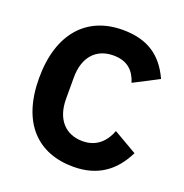

<svg xmlns="http://www.w3.org/2000/svg" viewBox="-129 -825 910 952"><g transform="rotate(20 325.5 -349.0)"><path d="M359 12C487 12 570 -49 622 -155L498 -227C477 -170 434 -123 359 -123C270 -123 211 -183 211 -293V-405C211 -515 270 -575 359 -575C434 -575 471 -536 489 -478L620 -546C569 -658 487 -710 359 -710C171 -710 50 -580 50 -344C50 -108 171 12 359 12Z"/></g></svg>

Font: IBM Plex Devanagari
Style: Bold
Weight: 700
Designer: Mike Abbink, Paul van der Laan, Pieter van Rosmalen, Erin McLaughlin
Foundry: Bold Monday
Version: Version 1.0